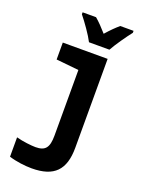

<svg xmlns="http://www.w3.org/2000/svg" viewBox="-183 -852 895 1183"><g transform="rotate(20 265.0 -260.5)"><path d="M246 -606H380C403 -648 450 -715 480 -753V-766H393C367 -744 344 -721 313 -686C284 -719 258 -746 234 -766H146V-753C177 -715 226 -646 246 -606ZM179 245C326 245 389 179 389 34V-549H95V-438L243 -423V7C243 86 221 114 157 114C131 114 73 108 30 96V223C77 238 136 245 179 245Z"/></g></svg>

Font: Noto Sans Mono Condensed ExtraBold
Style: Regular
Weight: 800
Width: 3
Designer: Monotype Design Team
Foundry: Monotype Imaging Inc.
Version: Version 2.014